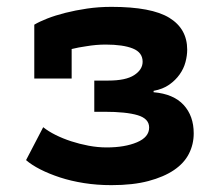

<svg xmlns="http://www.w3.org/2000/svg" viewBox="-20 -529 640 560"><path d="M80 -457Q95 -466 118 -475Q141 -484 170.5 -491.5Q200 -499 234 -504Q268 -509 305 -509Q422 -509 474 -477Q526 -445 526 -384Q526 -367 521 -348Q516 -329 504 -312Q492 -295 473.5 -282Q455 -269 428 -264V-260Q486 -255 515.5 -223Q545 -191 545 -140Q545 -108 531 -80.5Q517 -53 487.5 -33Q458 -13 413 -1Q368 11 305 11Q263 11 225 5Q187 -1 155 -11.5Q123 -22 97.5 -35Q72 -48 56 -62L106 -158Q121 -146 142 -135.5Q163 -125 187.5 -117Q212 -109 238.5 -104Q265 -99 291 -99Q344 -99 379.5 -114Q415 -129 415 -157Q415 -183 381.5 -193Q348 -203 284 -203H255V-294H296Q347 -294 371.5 -310Q396 -326 396 -349Q396 -376 367.5 -387.5Q339 -399 288 -399Q260 -399 231 -394Q209 -391 189 -386V-300H80Z"/></svg>

Font: PT Mono
Style: Bold
Weight: 700
Monospace: yes
Designer: A.Korolkova, I.Chaeva
Foundry: ParaType Ltd
Version: Version 1.000 OFL